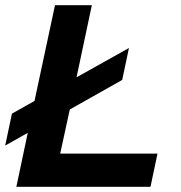

<svg xmlns="http://www.w3.org/2000/svg" viewBox="-30 -720 697 740"><path d="M33 0 77 -208 -10 -159 16 -282 103 -331 182 -700H324L265 -422L467 -535L441 -412L239 -298L202 -128H577L550 0Z"/></svg>

Font: Red Hat Display
Style: Bold Italic
Weight: 700
Italic angle: -12°
Designer: Pentagram / MCKL
Foundry: Pentagram / MCKL
Version: Version 1.003; Red Hat Display Bold Italic